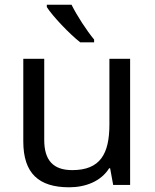

<svg xmlns="http://www.w3.org/2000/svg" viewBox="-20 -786 658 816"><path d="M284 -766H179V-756C202 -719 275 -642 321 -606H380V-618C349 -655 306 -721 284 -766ZM533 -536H445V-257C445 -132 406 -63 287 -63C206 -63 168 -105 168 -191V-536H79V-185C79 -49 145 10 274 10C343 10 409 -15 444 -71H448L461 0H533Z"/></svg>

Font: Noto Sans Arabic
Style: Regular
Weight: 400
Designer: Monotype Design Team, Nadine Chahine, Nizar Qandah and Khaled Hosny
Foundry: Monotype Imaging Inc.
Version: Version 2.012